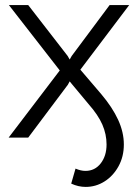

<svg xmlns="http://www.w3.org/2000/svg" viewBox="-20 -541 536 755"><path d="M317 194Q288 194 260 181L277 122Q298 131 316 131Q353 131 376 101.5Q399 72 399 27Q399 -13 382.5 -51Q366 -89 328 -132L263 -210L254 -221L247 -208L91 0H14L215 -264L15 -521H91L246 -321L254 -307L262 -321L411 -521H488L296 -267L378 -171Q422 -119 444.5 -70Q467 -21 467 27Q467 75 446 113Q425 151 391 172.5Q357 194 317 194Z"/></svg>

Font: Raleway
Style: Regular
Weight: 400
Designer: Matt McInerney, Pablo Impallari, Rodrigo Fuenzalida
Foundry: Matt McInerney, Pablo Impallari, Rodrigo Fuenzalida
Version: Version 4.101;RELEASE